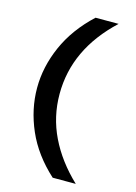

<svg xmlns="http://www.w3.org/2000/svg" viewBox="-125 -825 685 965"><g transform="rotate(15 218.0 -342.0)"><path d="M173.1 -341.8C173.1 -419.9 189.4 -493.6 222 -563C254.6 -632.3 303.5 -697.4 368.6 -758.1H248.6C183.4 -697.4 135.1 -631.1 103.4 -559.1C71.8 -487.1 56 -414.8 56 -341.8C56 -267.6 71.7 -194.7 103 -123.1C134.2 -51.4 182.8 14.4 248.6 74.4H368.7C305.4 14.4 257 -50.3 223.5 -119.7C189.9 -189.1 173.1 -263.1 173.1 -341.8Z"/></g></svg>

Font: Diatome Semibold
Style: Regular
Weight: 600
Designer: 15.100.17
Foundry: 15.100.17
Version: Version 1.005;Fontself Maker 3.5.8